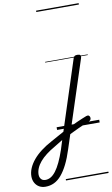

<svg xmlns="http://www.w3.org/2000/svg" viewBox="-374 -947 820 1403"><g transform="rotate(-10 36.0 -245.5)"><path d="M82 3Q102 -8 121.5 -17Q141 -26 159.5 -34.5Q178 -43 195.5 -50Q213 -57 228 -63Q240 -67 246.5 -62.5Q253 -58 255 -49.5Q257 -41 253.5 -33Q250 -25 240 -21Q220 -13 199.5 -4Q179 5 157.5 14.5Q136 24 114.5 35Q93 46 70 57ZM-154 394Q-181 394 -201 382.5Q-221 371 -232.5 350Q-244 329 -244 302Q-244 272 -231 241.5Q-218 211 -193.5 181.5Q-169 152 -133.5 125Q-98 98 -53 74Q-29 61 -5 47.5Q19 34 43 21L210 -494Q214 -506 220.5 -510.5Q227 -515 240 -515Q258 -515 263 -508Q268 -501 264 -488L55 153Q35 216 12.5 261Q-10 306 -35.5 336Q-61 366 -90.5 380Q-120 394 -154 394ZM-146 345Q-126 345 -107 334Q-88 323 -69.5 299Q-51 275 -33 237Q-15 199 3 146L24 79Q8 89 -8 98.5Q-24 108 -40 118Q-75 138 -103 159.5Q-131 181 -150.5 204Q-170 227 -180 251Q-190 275 -190 299Q-190 312 -184.5 323Q-179 334 -169.5 339.5Q-160 345 -146 345ZM0 365H316V375H0ZM0 -20H316V0H0ZM0 -505H316V-500H0ZM0 -885H316V-875H0Z"/></g></svg>

Font: Playwrite DK Uloopet Guides
Style: Regular
Weight: 400
Designer: Veronika Burian, José Scaglione
Foundry: TypeTogether
Version: Version 1.003